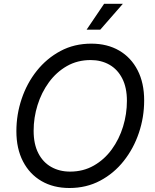

<svg xmlns="http://www.w3.org/2000/svg" viewBox="-20 -964 801 995"><path d="M339.8 10.3Q256.8 10.3 195.1 -25.6Q133.3 -61.5 99.1 -127.7Q64.9 -193.8 64.9 -284.2Q64.9 -370.6 92.3 -451.9Q119.6 -533.2 170.9 -597.4Q222.2 -661.6 293.5 -699.7Q364.7 -737.8 453.1 -737.8Q536.1 -737.8 597.7 -701.9Q659.2 -666 693.1 -600.1Q727.1 -534.2 727.1 -443.4Q727.1 -356.4 699.7 -275.4Q672.4 -194.3 621.3 -129.9Q570.3 -65.4 499 -27.6Q427.7 10.3 339.8 10.3ZM343.3 -74.7Q411.6 -74.7 466.3 -106Q521 -137.2 559.3 -189.9Q597.7 -242.7 617.7 -307.9Q637.7 -373 637.7 -441.4Q637.7 -510.3 613.5 -557.4Q589.4 -604.5 546.9 -628.7Q504.4 -652.8 449.7 -652.8Q381.3 -652.8 326.7 -621.6Q272 -590.3 233.4 -537.4Q194.8 -484.4 174.6 -419.4Q154.3 -354.5 154.3 -286.1Q154.3 -217.3 178.5 -170.2Q202.6 -123 245.4 -98.9Q288.1 -74.7 343.3 -74.7ZM428.7 -810.1 519.5 -944.3H616.7L499.5 -810.1Z"/></svg>

Font: Inter 18pt
Style: Italic
Weight: 400
Italic angle: -9.3988°
Designer: Rasmus Andersson
Foundry: rsms
Version: Version 4.001;git-66647c0bb